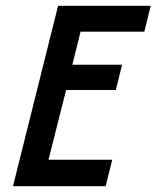

<svg xmlns="http://www.w3.org/2000/svg" viewBox="-20 -645 542 665"><path d="M25 0 181.2 -625H502.1L479.9 -535.4H259L230.6 -420.8H402.8L381.2 -333.3H209L147.9 -91.7H368.8L345.8 0Z"/></svg>

Font: Afacad Medium
Style: Italic
Weight: 500
Italic angle: -14°
Designer: Kristian Moeller
Foundry: Dicotype
Version: Version 1.000; ttfautohint (v1.8.4.7-5d5b)